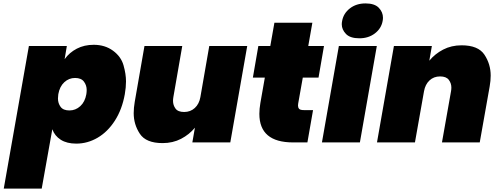

<svg xmlns="http://www.w3.org/2000/svg" viewBox="-20 -833 2890 1123"><path d="M358 -487Q386 -526 429.5 -548.5Q473 -571 528 -571Q594 -571 641 -536.5Q688 -502 702.5 -451Q717 -400 717 -357Q717 -322 710 -282Q694 -193 652 -127.5Q610 -62 551 -27.5Q492 7 426 7Q371 7 335.5 -15.5Q300 -38 286 -77L224 270H2L149 -564H371ZM485 -282Q487 -295 487 -307Q487 -334 471 -355.5Q455 -377 419 -377Q383 -377 356 -352Q329 -327 321 -282Q319 -268 319 -257Q319 -229 334.5 -208Q350 -187 386 -187Q422 -187 449.5 -212Q477 -237 485 -282Z M1426 -564 1327 0H1105L1120 -86Q1087 -46 1039 -21Q991 4 931 4Q834 4 798 -50.5Q762 -105 762 -171Q762 -202 768 -237L825 -564H1046L994 -265Q992 -253 992 -243Q992 -218 1006.5 -198Q1021 -178 1057 -178Q1094 -178 1119.5 -201.5Q1145 -225 1152 -265L1204 -564Z M1811 -189 1778 0H1694Q1497 0 1497 -167Q1497 -196 1503 -231L1529 -379H1459L1491 -564H1561L1585 -700H1807L1783 -564H1875L1843 -379H1751L1724 -227Q1723 -220 1723 -215Q1723 -204 1729.5 -196.5Q1736 -189 1758 -189Z M2082 -609Q2028 -609 2003.5 -634.5Q1979 -660 1979 -691Q1979 -700 1981 -710Q1989 -755 2026.5 -784Q2064 -813 2118 -813Q2171 -813 2195.5 -787.5Q2220 -762 2220 -729Q2220 -720 2218 -710Q2210 -666 2172.5 -637.5Q2135 -609 2082 -609ZM2184 -564 2085 0H1863L1962 -564Z M2680 -568Q2777 -568 2813.5 -513Q2850 -458 2850 -391Q2850 -361 2844 -327L2786 0H2565L2618 -299Q2620 -310 2620 -321Q2620 -346 2605 -366Q2590 -386 2554 -386Q2517 -386 2492 -362.5Q2467 -339 2460 -299L2407 0H2185L2284 -564H2506L2491 -478Q2524 -518 2572 -543Q2620 -568 2680 -568Z"/></svg>

Font: Fz Poppins Black
Style: Italic
Weight: 900
Italic angle: -10°
Designer: Ninad Kale (Devanagari), Jonny Pinhorn (Latin)
Foundry: Indian Type Foundry
Version: Vit hóa bi Vntype.Com & FontZin.Com